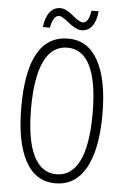

<svg xmlns="http://www.w3.org/2000/svg" viewBox="-59 -918 638 970"><g transform="rotate(5 260.0 -432.5)"><path d="M323.2 -772Q307.6 -772 289.6 -781.7Q271.5 -791.5 257.8 -802.7Q220.7 -834 205.1 -834Q189.5 -834 178.7 -816.9Q168 -799.8 163.6 -771H127.4Q133.3 -819.8 153.8 -846.9Q174.3 -874 208.5 -874Q224.1 -874 241.9 -864.3Q259.8 -854.5 272.9 -842.8Q308.6 -812 326.7 -812Q355.5 -812 365.2 -875H401.4Q397 -825.7 376.5 -798.8Q356 -772 323.2 -772ZM261.2 -724.1Q361.3 -724.1 413.1 -628.9Q465.8 -534.2 465.8 -357.2Q465.8 -180.2 412.8 -85.2Q359.9 9.8 259 9.8Q158.2 9.8 106.2 -86.2Q54.2 -182.1 54.2 -358.9Q54.2 -724.1 261.2 -724.1ZM416 -357.2Q416 -516.6 377 -597.4Q337.9 -678.2 260.5 -678.2Q183.1 -678.2 143.6 -596.9Q104 -515.6 104 -357.4Q104 -199.2 143.8 -117.7Q183.6 -36.1 260.3 -36.1Q336.9 -36.1 376.5 -116.9Q416 -197.8 416 -357.2Z"/></g></svg>

Font: Open Sans Hebrew Condensed Light
Style: Regular
Weight: 300
Width: 3
Foundry: Ascender Corporation, Yanek Iontef
Version: Version 2.001;PS 002.001;hotconv 1.0.70;makeotf.lib2.5.58329